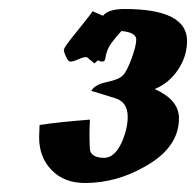

<svg xmlns="http://www.w3.org/2000/svg" viewBox="-20 -802 436 427"><path d="M324 -604Q378 -580 378 -539Q378 -474 303 -432Q239 -395 169 -395Q123 -395 95 -423.5Q67 -452 67 -497Q67 -502 68 -524Q105 -530 180 -536Q179 -520 179 -502Q179 -471 181 -465Q187 -451 212 -451Q235 -451 251 -486Q264 -516 264 -542Q264 -575 236.5 -583.5Q209 -592 183 -600Q191 -614 217.5 -619.5Q244 -625 253 -634Q262 -643 272.5 -671.5Q283 -700 283 -714Q283 -730 250 -733Q238 -720 227.5 -706Q217 -692 214 -671Q213 -665 207 -665Q203 -665 198 -668L190 -661L173 -675H171Q165 -675 154 -670Q143 -665 136 -665Q132 -665 127 -675.5Q122 -686 122 -691Q122 -697 151 -732Q184 -773 186 -777L209 -767Q221 -782 257 -782Q396 -782 396 -711Q396 -677 376 -647Q356 -617 324 -604Z"/></svg>

Font: Ode an Erik AH
Style: Regular
Weight: 400
Designer: Andreas Höfeld
Foundry: Fontgrube AH
Version: Version 2.00